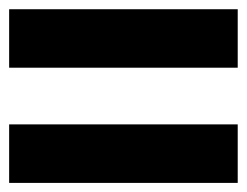

<svg xmlns="http://www.w3.org/2000/svg" viewBox="-20 -570 540 420"><path d="M0 -169.9V-297.9H500V-169.9ZM0 -421.9V-549.8H500V-421.9Z"/></svg>

Font: GenEi M Gothic v2 Heavy
Style: Regular
Weight: 800
Version: Version 2.0